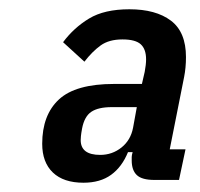

<svg xmlns="http://www.w3.org/2000/svg" viewBox="-20 -724 431 414"><path d="M366 -336H313Q286 -336 275 -346.5Q264 -357 264 -378Q264 -382 264 -385.5Q264 -389 266 -396H256Q243 -364 219.5 -347Q196 -330 160 -330Q117 -330 94 -352Q71 -374 71 -414Q71 -476 107 -509.5Q143 -543 226 -543H286L292 -569Q295 -585 295 -596Q295 -618 283.5 -628.5Q272 -639 244 -639Q215 -639 197 -626Q179 -613 162 -591L116 -633Q139 -664 172 -684Q205 -704 259 -704Q316 -704 348.5 -679.5Q381 -655 381 -601Q381 -578 377 -558L346 -402H380ZM221 -493Q192 -493 177 -483Q162 -473 157 -447Q155 -436 154.5 -430.5Q154 -425 154 -422Q154 -390 196 -390Q222 -390 242 -406Q262 -422 267 -449L275 -493Z"/></svg>

Font: IBM Plex Sans Cond SmBld
Style: Italic
Weight: 600
Width: 3
Italic angle: -11°
Designer: Mike Abbink, Paul van der Laan, Pieter van Rosmalen
Foundry: Bold Monday
Version: Version 1.3